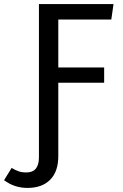

<svg xmlns="http://www.w3.org/2000/svg" viewBox="-91 -709 602 942"><path d="M195 -613V-378H420V-303H195V57Q195 133 155 173Q115 213 44 213Q-21 213 -71 175L-34 115Q-15 126 0.5 131.5Q16 137 39 137Q100 137 100 63V-689H466L455 -613Z"/></svg>

Font: FiraGOUPP
Style: Medium
Weight: 400
Designer: bBox Type
Foundry: bBox Type GmbH
Version: Version 1.001